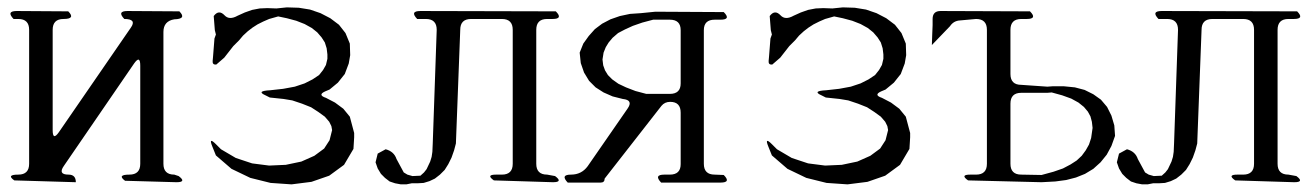

<svg xmlns="http://www.w3.org/2000/svg" viewBox="-20 -516 3540 518"><path d="M317.4 -28.3Q294.9 -44.9 329.1 -44.9Q358.4 -44.9 358.4 -74.2V-338.9Q358.4 -368.2 341.8 -344.7L152.3 -68.4Q135.7 -44.9 165 -44.9Q184.6 -44.9 184.6 -24.4L18.6 -29.3Q-3.9 -44.9 29.3 -44.9Q58.6 -44.9 58.6 -74.2V-435.5Q58.6 -464.8 29.3 -464.8H16.6Q-3.9 -486.3 25.4 -486.3L164.1 -485.4Q184.6 -464.8 151.4 -464.8Q122.1 -464.8 122.1 -435.5V-165Q122.1 -135.7 138.7 -159.2L333 -441.4Q349.6 -464.8 315.4 -464.8Q294.9 -486.3 324.2 -486.3L463.9 -485.4Q484.4 -464.8 450.2 -463.9Q420.9 -459 420.9 -429.7V-74.2Q420.9 -44.9 450.2 -44.9L461.9 -41Q484.4 -24.4 456.1 -24.4Z M556.6 -472.7Q570.3 -491.2 585.9 -474.6Q598.6 -460.9 621.1 -473.6L640.6 -482.4L660.2 -489.3L680.7 -493.2L701.2 -494.1L725.6 -493.2L753.9 -496.1L786.1 -495.1L816.4 -490.2L844.7 -480.5L871.1 -466.8L894.5 -449.2L912.1 -426.8L923.8 -398.4L924.8 -367.2L920.9 -344.7L910.2 -316.4L891.6 -293L869.1 -274.4L857.4 -269.5Q835.9 -259.8 859.4 -252L883.8 -239.3L906.2 -222.7L923.8 -201.2L935.5 -157.2V-145.5L933.6 -114.3L908.2 -71.3L868.2 -42L820.3 -25.4L766.6 -18.6L710 -22.5L655.3 -36.1L604.5 -60.5L562.5 -96.7L552.7 -121.1Q542 -147.5 562.5 -127L576.2 -113.3L616.2 -89.8L660.2 -75.2L706.1 -69.3L751 -71.3L793 -80.1L828.1 -95.7L854.5 -115.2L869.1 -137.7L876 -165L874 -175.8L868.2 -187.5L856.4 -201.2L838.9 -213.9L819.3 -226.6L794.9 -236.3L768.6 -245.1L745.1 -249L708 -252.9L696.3 -258.8Q669.9 -270.5 709 -272.5L744.1 -276.4L775.4 -282.2L801.8 -291L823.2 -301.8L840.8 -313.5L851.6 -327.1L859.4 -340.8L863.3 -357.4V-369.1L861.3 -385.7L856.4 -401.4L847.7 -415L835.9 -428.7L821.3 -440.4L801.8 -451.2L779.3 -460L753.9 -466.8L730.5 -471.7L706.1 -464.8L690.4 -458L674.8 -450.2L661.1 -441.4L648.4 -431.6L635.7 -419.9L625 -407.2L609.4 -391.6L585 -360.4L563.5 -341.8Q552.7 -340.8 553.7 -351.6L554.7 -362.3L558.6 -412.1L562.5 -422.9L559.6 -434.6Z M1312.5 -29.3Q1290 -44.9 1318.4 -44.9H1334Q1363.3 -44.9 1363.3 -74.2V-435.5Q1363.3 -464.8 1334 -464.8H1251Q1221.7 -464.8 1221.7 -435.5L1210 -128.9L1205.1 -110.4L1198.2 -90.8L1189.5 -73.2L1179.7 -57.6L1167 -44.9L1153.3 -34.2L1138.7 -27.3L1123 -22.5L1106.4 -21.5H1090.8L1076.2 -18.6H1061.5L1045.9 -21.5L1031.2 -26.4L1018.6 -36.1L1007.8 -46.9L999 -61.5L993.2 -78.1L999 -101.6L1020.5 -113.3Q1043 -107.4 1049.8 -86.9L1069.3 -50.8L1079.1 -44.9L1092.8 -41L1114.3 -42L1124 -50.8L1130.9 -59.6L1140.6 -80.1L1144.5 -92.8L1146.5 -106.4L1147.5 -128.9L1158.2 -435.5Q1158.2 -464.8 1128.9 -464.8H1105.5Q1085 -486.3 1114.3 -486.3L1479.5 -485.4Q1500 -464.8 1470.7 -464.8H1456.1Q1426.8 -464.8 1426.8 -435.5V-74.2Q1426.8 -44.9 1456.1 -44.9L1477.5 -41Q1500 -24.4 1471.7 -24.4Z M1788.1 -241.2Q1773.4 -241.2 1764.6 -230.5L1611.3 -34.2Q1611.3 -23.4 1600.6 -23.4H1511.7Q1491.2 -44.9 1520.5 -44.9Q1548.8 -44.9 1565.4 -67.4L1672.9 -222.7Q1689.5 -246.1 1660.2 -249L1632.8 -255.9L1608.4 -266.6L1586.9 -280.3L1569.3 -297.9L1555.7 -320.3L1546.9 -345.7L1543.9 -374L1553.7 -398.4L1568.4 -418.9L1585 -437.5L1604.5 -452.1L1627 -463.9L1652.3 -472.7L1679.7 -478.5L1709 -480.5L1748 -484.4L1932.6 -483.4Q1953.1 -462.9 1923.8 -462.9H1908.2Q1878.9 -462.9 1878.9 -434.6V-74.2Q1878.9 -44.9 1908.2 -44.9L1932.6 -43.9Q1953.1 -23.4 1923.8 -23.4H1763.7Q1743.2 -44.9 1772.5 -44.9H1787.1Q1816.4 -44.9 1816.4 -73.2V-211.9Q1816.4 -241.2 1788.1 -241.2ZM1742.2 -462.9 1712.9 -455.1 1687.5 -446.3 1666 -436.5 1647.5 -426.8 1632.8 -414.1 1622.1 -401.4 1614.3 -388.7 1608.4 -374 1605.5 -355.5 1607.4 -339.8 1612.3 -326.2 1620.1 -313.5 1631.8 -301.8 1648.4 -290 1668.9 -280.3 1694.3 -270.5 1723.6 -262.7H1737.3H1787.1Q1816.4 -262.7 1816.4 -291V-434.6Q1816.4 -462.9 1787.1 -462.9Z M2056.6 -472.7Q2070.3 -491.2 2085.9 -474.6Q2098.6 -460.9 2121.1 -473.6L2140.6 -482.4L2160.2 -489.3L2180.7 -493.2L2201.2 -494.1L2225.6 -493.2L2253.9 -496.1L2286.1 -495.1L2316.4 -490.2L2344.7 -480.5L2371.1 -466.8L2394.5 -449.2L2412.1 -426.8L2423.8 -398.4L2424.8 -367.2L2420.9 -344.7L2410.2 -316.4L2391.6 -293L2369.1 -274.4L2357.4 -269.5Q2335.9 -259.8 2359.4 -252L2383.8 -239.3L2406.2 -222.7L2423.8 -201.2L2435.5 -157.2V-145.5L2433.6 -114.3L2408.2 -71.3L2368.2 -42L2320.3 -25.4L2266.6 -18.6L2210 -22.5L2155.3 -36.1L2104.5 -60.5L2062.5 -96.7L2052.7 -121.1Q2042 -147.5 2062.5 -127L2076.2 -113.3L2116.2 -89.8L2160.2 -75.2L2206.1 -69.3L2251 -71.3L2293 -80.1L2328.1 -95.7L2354.5 -115.2L2369.1 -137.7L2376 -165L2374 -175.8L2368.2 -187.5L2356.4 -201.2L2338.9 -213.9L2319.3 -226.6L2294.9 -236.3L2268.6 -245.1L2245.1 -249L2208 -252.9L2196.3 -258.8Q2169.9 -270.5 2209 -272.5L2244.1 -276.4L2275.4 -282.2L2301.8 -291L2323.2 -301.8L2340.8 -313.5L2351.6 -327.1L2359.4 -340.8L2363.3 -357.4V-369.1L2361.3 -385.7L2356.4 -401.4L2347.7 -415L2335.9 -428.7L2321.3 -440.4L2301.8 -451.2L2279.3 -460L2253.9 -466.8L2230.5 -471.7L2206.1 -464.8L2190.4 -458L2174.8 -450.2L2161.1 -441.4L2148.4 -431.6L2135.7 -419.9L2125 -407.2L2109.4 -391.6L2085 -360.4L2063.5 -341.8Q2052.7 -340.8 2053.7 -351.6L2054.7 -362.3L2058.6 -412.1L2062.5 -422.9L2059.6 -434.6Z M2591.8 -29.3Q2569.3 -44.9 2597.7 -44.9H2613.3Q2642.6 -44.9 2642.6 -74.2V-435.5Q2642.6 -464.8 2613.3 -464.8L2570.3 -460.9Q2552.7 -460 2543 -445.3L2494.1 -394.5L2495.1 -423.8L2496.1 -448.2V-464.8Q2496.1 -486.3 2517.6 -486.3L2758.8 -485.4Q2779.3 -464.8 2750 -464.8H2735.4Q2706.1 -464.8 2706.1 -435.5V-316.4Q2706.1 -287.1 2735.4 -287.1L2805.7 -282.2L2819.3 -283.2H2850.6L2879.9 -280.3L2906.2 -273.4L2929.7 -261.7L2950.2 -247.1L2966.8 -227.5L2978.5 -204.1L2986.3 -177.7L2988.3 -149.4L2978.5 -122.1L2965.8 -98.6L2949.2 -78.1L2929.7 -60.5L2907.2 -46.9L2882.8 -37.1L2856.4 -30.3L2827.1 -26.4L2790 -24.4ZM2805.7 -265.6H2735.4Q2706.1 -265.6 2706.1 -236.3V-74.2Q2706.1 -44.9 2735.4 -44.9L2790 -43.9L2822.3 -52.7L2847.7 -61.5L2868.2 -72.3L2884.8 -83L2898.4 -95.7L2909.2 -110.4L2918 -126L2923.8 -143.6L2927.7 -170.9L2925.8 -187.5L2921.9 -202.1L2915 -214.8L2904.3 -227.5L2889.6 -239.3L2870.1 -250L2845.7 -258.8L2817.4 -266.6Z M3312.5 -29.3Q3290 -44.9 3318.4 -44.9H3334Q3363.3 -44.9 3363.3 -74.2V-435.5Q3363.3 -464.8 3334 -464.8H3251Q3221.7 -464.8 3221.7 -435.5L3210 -128.9L3205.1 -110.4L3198.2 -90.8L3189.5 -73.2L3179.7 -57.6L3167 -44.9L3153.3 -34.2L3138.7 -27.3L3123 -22.5L3106.4 -21.5H3090.8L3076.2 -18.6H3061.5L3045.9 -21.5L3031.2 -26.4L3018.6 -36.1L3007.8 -46.9L2999 -61.5L2993.2 -78.1L2999 -101.6L3020.5 -113.3Q3043 -107.4 3049.8 -86.9L3069.3 -50.8L3079.1 -44.9L3092.8 -41L3114.3 -42L3124 -50.8L3130.9 -59.6L3140.6 -80.1L3144.5 -92.8L3146.5 -106.4L3147.5 -128.9L3158.2 -435.5Q3158.2 -464.8 3128.9 -464.8H3105.5Q3085 -486.3 3114.3 -486.3L3479.5 -485.4Q3500 -464.8 3470.7 -464.8H3456.1Q3426.8 -464.8 3426.8 -435.5V-74.2Q3426.8 -44.9 3456.1 -44.9L3477.5 -41Q3500 -24.4 3471.7 -24.4Z"/></svg>

Font: B2 Hana
Style: Regular
Weight: 500
Version: 2020-08-05; (max)